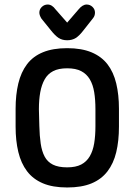

<svg xmlns="http://www.w3.org/2000/svg" viewBox="-20 -819 595 849"><path d="M506 -338Q506 -400 494 -450Q482 -500 455.5 -534.5Q429 -569 385 -587.5Q341 -606 277 -606Q214 -606 170 -588Q126 -570 99.5 -535Q73 -500 61 -450Q49 -400 49 -338V-259Q49 -197 61 -147Q73 -97 99.5 -62Q126 -27 169.5 -8.5Q213 10 277 10Q341 10 384.5 -8Q428 -26 455 -61Q482 -96 494 -146Q506 -196 506 -259ZM154 -261 152 -336Q152 -378 158 -411Q164 -444 177.5 -468Q191 -492 215 -504.5Q239 -517 277 -517Q315 -517 339 -504.5Q363 -492 377 -468.5Q391 -445 396.5 -411.5Q402 -378 402 -336V-261Q402 -219 396.5 -185.5Q391 -152 377 -128Q363 -104 339 -91.5Q315 -79 277 -79Q238 -79 214 -91Q190 -103 177.5 -126.5Q165 -150 160 -184Q155 -218 154 -261ZM277 -719 226 -777Q210 -799 191 -799Q176 -799 165 -788.5Q154 -778 154 -763Q154 -752 163 -737L205 -685Q224 -661 239.5 -651Q255 -641 277 -641Q299 -641 315 -651Q331 -661 350 -686L391 -738Q396 -744 398 -750.5Q400 -757 400 -763Q400 -778 389 -788.5Q378 -799 363 -799Q345 -799 327 -777Z"/></svg>

Font: Beiruti SemiBold
Style: Regular
Weight: 600
Designer: Arlette Boutros
Foundry: Boutros
Version: Version 1.41